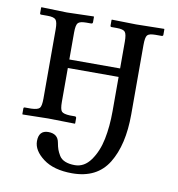

<svg xmlns="http://www.w3.org/2000/svg" viewBox="-73 -498 708 762"><g transform="rotate(10 280.5 -117.0)"><path d="M382.8 -74.2V-211.9H178.2V-75.2Q178.2 -45.4 185.5 -37.1Q192.9 -28.8 219.2 -27.8H238.8Q244.6 -27.8 245.1 -22V-1L244.1 1L136.2 -1L33.2 1L32.2 -1V-22.9Q32.2 -27.8 37.1 -27.8H63Q89.8 -28.8 96.9 -37.4Q104 -45.9 104 -75.2V-355Q104 -383.8 96.4 -392.8Q88.9 -401.9 63 -401.9H37.1Q32.2 -401.9 32.2 -407.2V-429.2L33.2 -431.2L136.2 -428.2L244.1 -431.2L245.1 -429.2V-408.2Q245.1 -402.3 238.8 -401.9H219.2Q193.4 -401.9 185.8 -393.3Q178.2 -384.8 178.2 -355V-246.1H382.8V-354Q382.8 -383.8 375.5 -392.8Q368.2 -401.9 341.8 -401.9H320.8Q315.9 -401.9 315.9 -407.2V-429.2L316.9 -431.2L415 -429.2L527.8 -431.2L528.8 -429.2V-407.2Q528.8 -402.3 522.9 -401.9H498Q472.2 -401.9 465.1 -393.3Q458 -384.8 458 -354V-74.2Q458 48.8 412.6 122.8Q367.2 196.8 267.1 196.8Q192.9 196.8 150.4 164.8Q107.9 132.8 107.9 95.2Q107.9 52.2 146 51.8Q185.1 51.8 190.9 86.9Q193.8 103 197.5 113.5Q201.2 124 209 137Q216.8 149.9 232.9 156.5Q249 163.1 272 163.1Q310.1 163.1 335.9 127Q361.8 90.8 372.3 39.3Q382.8 -12.2 382.8 -74.2Z"/></g></svg>

Font: Linux Libertine Display
Style: Regular
Weight: 400
Designer: Philipp H. Poll
Foundry: Philipp H. Poll
Version: Version 5.0.9